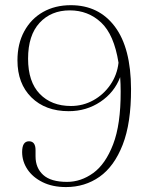

<svg xmlns="http://www.w3.org/2000/svg" viewBox="-20 -730 586 759"><path d="M241 9.5Q187.5 9.5 148.5 -9.8Q109.5 -29 88.5 -60.5Q67.5 -92 67.5 -129Q67.5 -171.5 94.5 -171.5Q120.5 -171.5 120.5 -136.5V-112Q120.5 -66 150.8 -38.5Q181 -11 245 -11Q300 -11 348.5 -46Q397 -81 427.2 -159.5Q457.5 -238 457 -368.5Q457 -398 455 -425Q432 -364.5 376.8 -327.5Q321.5 -290.5 251.5 -290.5Q159.5 -290.5 104.2 -345Q49 -399.5 49 -491.5Q49 -557 75.8 -606.2Q102.5 -655.5 150 -682.5Q197.5 -709.5 260 -709.5Q370.5 -709.5 434 -625Q497.5 -540.5 498 -378.5Q498.5 -243.5 465 -157.8Q431.5 -72 373.5 -31.2Q315.5 9.5 241 9.5ZM91 -498Q91 -406.5 137.2 -358.8Q183.5 -311 260.5 -311Q308 -311 348.8 -333.5Q389.5 -356 416.2 -394.8Q443 -433.5 448.5 -482Q431 -593 379.8 -641Q328.5 -689 256 -689Q182 -689 136.5 -639.8Q91 -590.5 91 -498Z"/></svg>

Font: Fraunces 9pt Thin
Style: Regular
Weight: 100
Version: Version 1.000;[b76b70a41]